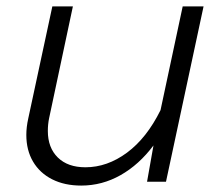

<svg xmlns="http://www.w3.org/2000/svg" viewBox="-20 -566 690 598"><path d="M129 -158Q129 -106 160 -75.5Q191 -45 246 -45Q314 -45 375.5 -90.5Q437 -136 480 -223L549 -546H614L497 0H438L458 -113Q413 -53 355.5 -20.5Q298 12 233 12Q181 12 142.5 -7.5Q104 -27 83 -62.5Q62 -98 62 -146Q62 -170 68 -197L143 -546H207L133 -198Q129 -179 129 -158Z"/></svg>

Font: Azeret Mono Light
Style: Italic
Weight: 300
Italic angle: -12°
Designer: Martin Vácha
Foundry: Displaay
Version: Version 1.000; Glyphs 3.0.3, build 3074